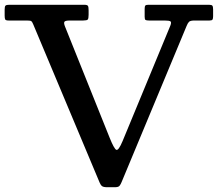

<svg xmlns="http://www.w3.org/2000/svg" viewBox="-20 -770 914 805"><path d="M494 -178.5 694 -662Q699.5 -676 695.2 -680Q691 -684 670 -684H605Q593.5 -684 590 -686.5Q586.5 -689 586.5 -700V-732.5Q586.5 -743 589.2 -746.5Q592 -750 602.5 -750H856Q867.5 -750 870.5 -746Q873.5 -742 873.5 -730V-702Q873.5 -692 871 -688Q868.5 -684 858.5 -684H795Q778 -684 772.5 -678.5Q767 -673 762.5 -661.5L490 -7Q486 3 481.2 9Q476.5 15 461 15H430.5Q414 15 408 10.5Q402 6 397.5 -5L119.5 -667.5Q115 -678.5 111.5 -681.2Q108 -684 92 -684H16.5Q4.5 -684 2 -688.2Q-0.5 -692.5 -0.5 -704.5V-730Q-0.5 -743 3.2 -746.5Q7 -750 19.5 -750H332.5Q346 -750 348.8 -745.2Q351.5 -740.5 351.5 -726.5V-708Q351.5 -692 347.8 -688Q344 -684 328.5 -684H273.5Q252.5 -684 249.8 -678.2Q247 -672.5 252.5 -659L439.5 -193Q458.5 -145.5 467.8 -141.8Q477 -138 494 -178.5Z"/></svg>

Font: Besley Medium
Style: Regular
Weight: 500
Designer: Owen Earl
Foundry: indestructible type*
Version: Version 2.001; ttfautohint (v1.8.3)